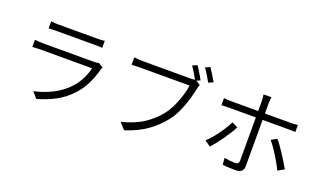

<svg xmlns="http://www.w3.org/2000/svg" viewBox="-88 -1367 3176 1916"><g transform="rotate(20 1500.0 -408.5)"><path d="M232.9 -741.2Q252.4 -737.8 274.2 -736.8Q295.9 -735.8 318.8 -735.8H714.8Q738.3 -735.8 761.5 -736.8Q784.7 -737.8 801.8 -741.2V-666Q784.7 -667.5 761.5 -668.2Q738.3 -668.9 712.9 -668.9H318.8Q297.4 -668.9 274.9 -668.2Q252.4 -667.5 232.9 -666ZM873 -481.9Q870.1 -475.1 866.2 -467.8Q862.3 -460.4 860.8 -455.1Q841.3 -380.9 806.4 -305.7Q771.5 -230.5 714.8 -168.9Q636.2 -82.5 544.7 -35.4Q453.1 11.7 357.9 38.1L303.2 -24.9Q407.2 -46.9 498.8 -94Q590.3 -141.1 654.8 -210Q701.7 -258.8 732.7 -320.8Q763.7 -382.8 776.9 -439.9H237.8Q220.2 -439.9 194.8 -439.2Q169.4 -438.5 143.1 -436V-512.2Q169.4 -509.8 193.6 -508.3Q217.8 -506.8 237.8 -506.8H770Q785.6 -506.8 800 -508.5Q814.5 -510.3 821.8 -514.2Z M1754.9 -829.1Q1766.6 -812 1781.5 -788.3Q1796.4 -764.6 1810.8 -740.2Q1825.2 -715.8 1835 -696.8L1796.9 -680.2L1842.8 -650.9Q1835 -632.3 1829.1 -604Q1818.4 -550.8 1798.6 -483.9Q1778.8 -417 1749.3 -350.8Q1719.7 -284.7 1680.2 -233.9Q1611.8 -146.5 1518.8 -79.1Q1425.8 -11.7 1288.1 32.2L1227.1 -35.2Q1371.6 -71.8 1462.9 -133.8Q1554.2 -195.8 1617.2 -276.9Q1652.3 -323.2 1679.7 -382.3Q1707 -441.4 1725.1 -501.7Q1743.2 -562 1750 -610.8H1231Q1201.7 -610.8 1177.7 -609.9Q1153.8 -608.9 1134.8 -607.9V-687Q1154.3 -684.1 1180.2 -682.1Q1206.1 -680.2 1231 -680.2H1740.2Q1758.3 -680.2 1780.8 -683.1Q1765.1 -712.9 1743.7 -748Q1722.2 -783.2 1705.1 -808.1ZM1881.8 -855Q1899.9 -829.6 1924.1 -791Q1948.2 -752.4 1963.9 -723.1L1914.1 -701.2Q1897 -731.9 1874.3 -770.3Q1851.6 -808.6 1832 -834Z M2557.1 -780.8Q2555.7 -770.5 2553.7 -749.5Q2551.8 -728.5 2551.8 -712.9V-606H2821.8Q2838.4 -606 2860.1 -606.9Q2881.8 -607.9 2899.9 -610.8V-536.1Q2881.3 -537.6 2860.8 -537.8Q2840.3 -538.1 2823.2 -538.1H2551.8V-49.8Q2551.8 -11.7 2532.5 7.1Q2513.2 25.9 2469.2 25.9Q2439 25.9 2399.7 24.4Q2360.4 22.9 2331.1 19L2324.2 -51.8Q2356.9 -45.9 2388.9 -43Q2420.9 -40 2440.9 -40Q2480 -40 2480 -79.1V-538.1H2198.2Q2153.8 -538.1 2115.2 -535.2V-610.8Q2135.3 -608.9 2154.5 -607.4Q2173.8 -606 2196.8 -606H2480V-712.9Q2480 -728 2478 -749.3Q2476.1 -770.5 2473.1 -780.8ZM2755.9 -411.1Q2776.4 -387.2 2800 -353.8Q2823.7 -320.3 2847.7 -283.4Q2871.6 -246.6 2892.8 -211.7Q2914.1 -176.8 2929.2 -149.9L2862.8 -112.8Q2844.2 -151.4 2814.9 -201.7Q2785.6 -252 2753.9 -299.8Q2722.2 -347.7 2694.8 -378.9ZM2339.8 -381.8Q2324.2 -350.1 2300.5 -312.3Q2276.9 -274.4 2249.8 -236.3Q2222.7 -198.2 2196 -164.8Q2169.4 -131.3 2147.9 -107.9L2085.9 -150.9Q2119.6 -181.2 2156.7 -227.1Q2193.8 -272.9 2226.1 -322.5Q2258.3 -372.1 2277.8 -412.1Z"/></g></svg>

Font: Shanggu Mono N
Style: Regular
Weight: 350
Designer: GuiWonder
Version: Version 1.021